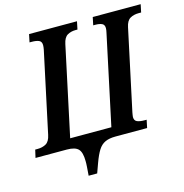

<svg xmlns="http://www.w3.org/2000/svg" viewBox="-155 -831 1085 1130"><g transform="rotate(-15 387.0 -266.0)"><path d="M246 182 250 128Q251 115 251 108.5Q251 102 251 94Q251 41 231.5 20.5Q212 0 162 0H-29L-18 -48H-3Q26 -48 48 -60.5Q70 -73 78 -112L183 -603Q186 -618 186 -630Q186 -652 170 -659Q154 -666 126 -666H113L123 -714H415L405 -666H393Q365 -666 343.5 -653.5Q322 -641 314 -602L198 -59H449L565 -603Q569 -620 569 -631Q569 -652 554 -659Q539 -666 513 -666H501L511 -714H803L793 -666H777Q748 -666 726 -653.5Q704 -641 696 -602L591 -111Q590 -104 588.5 -96.5Q587 -89 587 -84Q587 -62 603.5 -55Q620 -48 648 -48H661L651 0H458Q420 0 395 11.5Q370 23 353 50Q336 77 319 124L298 182Z"/></g></svg>

Font: Noto Serif SemiCondensed SemiBold
Style: Italic
Weight: 600
Width: 4
Italic angle: -12°
Designer: Monotype Design Team
Foundry: Monotype Imaging Inc.
Version: Version 2.014; ttfautohint (v1.8.4.7-5d5b)